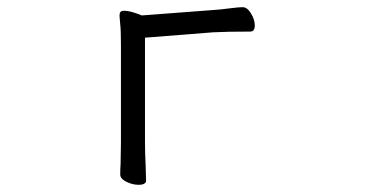

<svg xmlns="http://www.w3.org/2000/svg" viewBox="-20 -505 1040 535"><path d="M315 -437 313 -461Q313 -468 315.5 -471.5Q318 -475 326 -475Q337 -475 353 -470Q369 -465 375 -462L573 -477Q592 -478 622 -482Q645 -485 656 -485Q669 -485 679.5 -467.5Q690 -450 690 -434Q690 -417 677 -417Q611 -417 574 -415L384 -400V-107Q384 -81 386 -39L387 -1Q387 4 381.5 7Q376 10 367 10Q349 10 332 1.5Q315 -7 315 -19Q315 -35 316 -47L317 -108V-380Q317 -421 315 -437Z"/></svg>

Font: Iansui
Style: Regular
Weight: 400
Designer: But Ko / Fontworks Inc.
Foundry: zi-hi.com / Fontworks Inc.
Version: Version 1.002